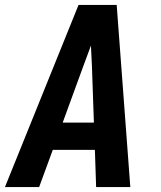

<svg xmlns="http://www.w3.org/2000/svg" viewBox="-29 -755 649 775"><path d="M-9 0 288 -735H442L497 0H359L354 -150H184L129 0ZM224 -260H350L342 -490Q341 -510 340 -530.5Q339 -551 338 -571Q331 -551 323 -530.5Q315 -510 308 -490Z"/></svg>

Font: Iosevka Extrabold Extended
Style: Italic
Weight: 800
Width: 7
Italic angle: -9°
Monospace: yes
Designer: Belleve Invis
Foundry: Belleve Invis
Version: Version 32.5.0; ttfautohint (v1.8.4)